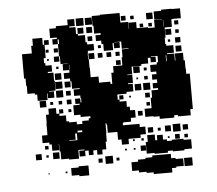

<svg xmlns="http://www.w3.org/2000/svg" viewBox="-45 -579 745 659"><g transform="rotate(-5 327.5 -249.5)"><path d="M600 -320V-302H612V-180H603V-159H559V-164H546V-156H496V-165H475V-167H447V-195H471V-231H476V-256H499V-262H482V-280H498V-292H482V-310H498V-319H479V-343H502V-350H507V-372H484V-370H500V-352H482V-368H473V-349H449V-343H415V-317H398V-315H415V-287H398V-284H414V-258H390V-252H358V-234H364V-227H387V-207H397V-194H414V-168H397V-155H370V-152H368V-145H425V-134H444V-108H425V-97H383V-79H359V-97H347V-124H314V-152H312V-157H309V-123H308V-94H304V-68H290V-52H272V-68H259V-53H243V-69H231V-51H211V-71H229V-74H208V-44H174V-47H147V-74H144V-101H143V-79H119V-101H111V-108H88V-134H107V-175H108V-204H118V-224H144V-204H154V-196H176V-175H185V-171H211V-162H230V-172H253V-179H259V-186H226V-194H204V-228H226V-232H212V-250H230V-236H233V-251H231V-260H210V-282H231V-285H205V-311H201V-321H181V-341H201V-350H180V-372H198V-373H173V-400H170V-442H174V-458H170V-442H152V-460H168V-465H145V-497H168V-504H209V-523H233V-499H214V-495H235V-471H241V-465H265V-440H270V-432H292V-410H270V-402H269V-381H271V-352H272V-319H299V-298H338V-290H344V-328H352V-350H384V-378H387V-405H410V-407H387V-432H363V-431H381V-411H361V-429H357V-405H325V-429H319V-441H301V-461H319V-467H297V-494H294V-528H322V-530H390V-497H417V-473H418V-494H444V-473H483V-470H506V-496H533V-497H507V-525H533V-529H569V-528H598V-494H569V-493H565V-467H540V-432H537V-410H540V-404H564V-378H540V-375H565V-351H567V-375H595V-349H599V-320ZM238 -524H264V-498H238ZM269 -523H293V-499H269ZM480 -522H502V-500H480ZM393 -519H409V-503H393ZM425 -517H437V-505H425ZM536 -470H537V-493H536ZM241 -491H261V-471H241ZM271 -491H291V-471H271ZM574 -488H588V-474H574ZM455 -487H467V-475H455ZM497 -487V-475H485V-487ZM118 -276V-254H84V-276H76V-281H51V-309H49V-334H44V-418H78V-444H84V-468H118V-444H123V-459H139V-443H124V-398H117V-381H121V-372H142V-350H127V-346H146V-318H148V-284H126V-282H142V-260H120V-276ZM541 -461H561V-441H541ZM289 -459V-443H273V-459ZM587 -457V-445H575V-457ZM590 -412H572V-430H590ZM154 -414V-428H168V-414ZM126 -426H136V-416H126ZM306 -416V-426H316V-416ZM555 -425V-417H547V-425ZM271 -401H291V-381H271ZM591 -381H571V-401H591ZM170 -382H152V-400H170ZM319 -383H303V-399H319ZM333 -399H349V-383H333ZM364 -384V-398H378V-384ZM134 -394V-388H128V-394ZM535 -372V-351H537V-372ZM379 -353H363V-369H379ZM202 -351H203V-368H202ZM157 -357V-365H165V-357ZM172 -320H150V-342H172ZM420 -342H442V-320H420ZM456 -326V-336H466V-326ZM173 -289H149V-313H173ZM201 -291H181V-311H201ZM467 -295H455V-307H467ZM428 -298V-304H434V-298ZM173 -259H149V-283H173ZM473 -259H449V-283H473ZM420 -282H442V-260H420ZM183 -279H199V-263H183ZM112 -252V-230H90V-252ZM199 -233H183V-249H199ZM453 -249H469V-233H453ZM364 -248H378V-234H364ZM167 -247V-235H155V-247ZM136 -246V-236H126V-246ZM404 -244V-238H398V-244ZM154 -218H168V-204H154ZM467 -217V-205H455V-217ZM196 -216V-206H186V-216ZM439 -189V-173H423V-189ZM227 -134V-140H211V-134ZM538 -134H564V-108H538ZM180 -108H208V-131H202V-110H180ZM511 -131H531V-111H511ZM452 -112V-130H470V-112ZM572 -130H590V-112H572ZM486 -116V-126H496V-116ZM531 -81H571V-77H597V-45H571V-41H531V-44H514V-38H468V-41H441V-81H448V-104H474V-84H481V-101H501V-84H514V-78H531ZM559 -99V-83H543V-99ZM107 -85H95V-97H107ZM587 -97V-85H575V-97ZM427 -87V-95H435V-87ZM398 -94H404V-88H398ZM524 -94V-88H518V-94ZM142 -50H120V-72H142ZM81 -51H61V-71H81ZM440 -52H422V-70H440ZM105 -57H97V-65H105ZM374 -58H368V-64H374ZM404 -58H398V-64H404ZM324 -18H298V-44H324ZM288 -24H274V-38H288ZM346 -26H336V-36H346ZM523 -18H538V-14H564V12H538V16H523V31H459V25H435V21H409V14H386V-16H409V-23H435V-27H459V-33H523ZM178 -14H204V-18H238V16H204V12H178ZM595 13H567V-15H595ZM164 2H158V-4H164ZM103 1H99V-3H103Z"/></g></svg>

Font: Rubik-Storm
Style: Regular
Weight: 400
Designer: NaN (generative design), Hubert & Fischer (Rubik source font outlines)
Foundry: NaN, Hubert & Fischer
Version: Version 1.000